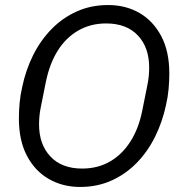

<svg xmlns="http://www.w3.org/2000/svg" viewBox="-20 -730 719 762"><path d="M298 12Q229 12 174 -19.5Q119 -51 87 -111.5Q55 -172 55 -260Q55 -292 58 -323Q61 -354 68 -384Q82 -452 111.5 -511Q141 -570 184.5 -614.5Q228 -659 284.5 -684.5Q341 -710 409 -710Q479 -710 533.5 -678.5Q588 -647 620 -586.5Q652 -526 652 -438Q652 -407 649 -375.5Q646 -344 639 -314Q625 -247 595.5 -187.5Q566 -128 522.5 -83.5Q479 -39 422.5 -13.5Q366 12 298 12ZM306 -61Q368 -61 416.5 -89Q465 -117 498 -169Q531 -221 545 -293L565 -393Q569 -412 570.5 -429.5Q572 -447 572 -462Q572 -542 527 -589.5Q482 -637 401 -637Q340 -637 291 -609Q242 -581 209.5 -529.5Q177 -478 162 -405L142 -305Q138 -286 136.5 -268.5Q135 -251 135 -236Q135 -157 180 -109Q225 -61 306 -61Z"/></svg>

Font: IBM Plex Sans Var
Style: Italic
Weight: 400
Italic angle: -11.31°
Designer: Mike Abbink, Paul van der Laan, Pieter van Rosmalen
Foundry: Bold Monday
Version: Version 1.001